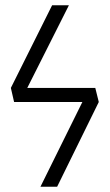

<svg xmlns="http://www.w3.org/2000/svg" viewBox="-20 -705 414 725"><path d="M339.8 -373 353 -319.8 195.8 0H132.8L291 -319.8H33.2L21 -373L176.8 -685.1H240.2L83 -373Z"/></svg>

Font: Fira Sans Compressed Light
Style: Regular
Weight: 300
Width: 1
Designer: Carrois Corporate & Edenspiekermann AG
Foundry: Carrois Corporate GbR & Edenspiekermann AG
Version: Version 4.203;PS 004.203;hotconv 1.0.88;makeotf.lib2.5.64775